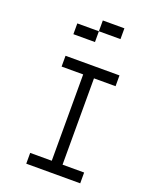

<svg xmlns="http://www.w3.org/2000/svg" viewBox="-160 -960 820 1045"><g transform="rotate(20 250.0 -437.5)"><path d="M437.5 0V-62.5H312.5Q312.5 -62.5 312.5 -562.5H437.5V-625H125V-562.5H250Q250 -562.5 250 -62.5H125V0ZM375 -812.5V-875H250V-812.5H125V-750H250V-812.5Z"/></g></svg>

Font: BFUnifontExMono
Style: Regular
Weight: 500
Version: Version 15.0.06